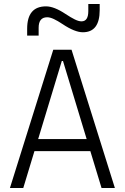

<svg xmlns="http://www.w3.org/2000/svg" viewBox="-20 -943 626 963"><path d="M29.8 0 247.1 -693.4H338.9L556.2 0H489.3L433.1 -185.1H152.8L96.7 0ZM171.4 -245.6H414.6L295.9 -637.2H290ZM116.2 -764.6V-798.8Q116.2 -911.1 210.9 -911.1Q251.5 -911.1 308.6 -873Q335.9 -855 355.2 -845.5Q374.5 -835.9 388.7 -835.9Q422.9 -835.9 422.9 -887.2V-922.9H480V-892.1Q480 -781.2 395.5 -781.2Q355 -781.2 293.5 -822.3Q269.5 -838.4 250.2 -847.4Q231 -856.4 216.8 -856.4Q173.8 -856.4 173.8 -803.7V-764.6Z"/></svg>

Font: CaskaydiaCove NFP Light
Style: Regular
Weight: 300
Designer: Aaron Bell
Foundry: Saja Typeworks
Version: Version 2111.001; VTT 6.35;Nerd Fonts 3.1.1